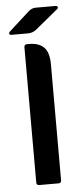

<svg xmlns="http://www.w3.org/2000/svg" viewBox="-52 -726 315 755"><g transform="rotate(-5 106.0 -348.0)"><path d="M13 -598Q8 -598 6.5 -602.5Q5 -607 8 -610L92 -686Q105 -696 118 -696H198Q203 -696 205 -691.5Q207 -687 202 -683L112 -609Q98 -598 80 -598ZM72 0Q61 0 61 -11V-544Q61 -556 72 -556H81Q119 -556 139 -536Q159 -516 159 -469V-11Q159 0 148 0Z"/></g></svg>

Font: Zain
Style: Bold
Weight: 700
Designer: Zain,Boutros
Foundry: Mobile Telecommunications Company (Zain), 2024
Version: Version 1.50; ttfautohint (v1.8.4)